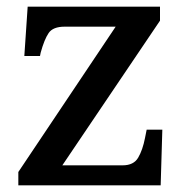

<svg xmlns="http://www.w3.org/2000/svg" viewBox="-20 -556 556 576"><path d="M35 0V-40L327 -476H174Q139 -476 126 -457Q113 -438 102 -398L100 -388H53L63 -536H460V-494L167 -60H348Q381 -60 394.5 -83Q408 -106 415 -142L420 -167H467L462 0Z"/></svg>

Font: Noto Serif NP Hmong Medium
Style: Regular
Weight: 500
Designer: Dalton Maag Ltd
Foundry: Dalton Maag Ltd
Version: Version 1.001; ttfautohint (v1.8.4.7-5d5b)